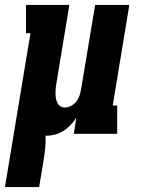

<svg xmlns="http://www.w3.org/2000/svg" viewBox="-52 -540 572 775"><path d="M-32 215 71 -406H53V-520H228L176 -206Q174 -196 173 -185.5Q172 -175 172 -164.5Q172 -154 173.5 -144.5Q175 -135 179 -126Q183 -117 191 -111.5Q199 -106 209 -106Q222 -106 234.5 -112.5Q247 -119 255.5 -129.5Q264 -140 268.5 -153Q273 -166 275 -178L332 -520H470L403 -114H421V0H246L256 -65Q246 -49 232.5 -35Q219 -21 203 -11Q187 -1 169 3.5Q151 8 133 8H132Q133 32 130.5 57Q128 82 124 107L106 215Z"/></svg>

Font: Iosevka Curly Slab Heavy
Style: Italic
Weight: 900
Italic angle: -9°
Monospace: yes
Designer: Belleve Invis
Foundry: Belleve Invis
Version: Version 22.1.2; ttfautohint (v1.8.4)